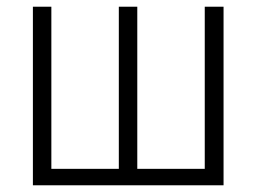

<svg xmlns="http://www.w3.org/2000/svg" viewBox="-20 -552 764 572"><path d="M646 -532V0H78V-532H133V-49H334V-532H389V-49H590V-532Z"/></svg>

Font: Noto Sans UI SemiCondensed Light
Style: Regular
Weight: 300
Width: 4
Designer: Monotype Design Team
Foundry: Monotype Imaging Inc.
Version: Version 1.901